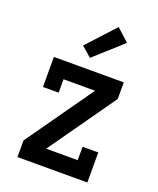

<svg xmlns="http://www.w3.org/2000/svg" viewBox="-144 -868 788 955"><g transform="rotate(20 250.0 -390.0)"><path d="M65 0V-88L315 -442H148V-371H65V-530H435V-442L185 -88H352V-159H435V0ZM235 -587 182 -633 317 -780 383 -720Z"/></g></svg>

Font: Iosevka Slab Semibold
Style: Regular
Weight: 600
Monospace: yes
Designer: Belleve Invis
Foundry: Belleve Invis
Version: Version 11.1.1; ttfautohint (v1.8.3)